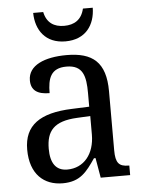

<svg xmlns="http://www.w3.org/2000/svg" viewBox="-53 -785 630 838"><g transform="rotate(-5 261.5 -366.0)"><path d="M254 -606C343 -606 384 -667 385 -742H342C331 -694 299 -674 254 -674C210 -674 178 -694 168 -742H124C125 -667 166 -606 254 -606ZM188 10C265 10 294 -30 333 -87H340L355 0H484V-42H481C439 -42 424 -58 424 -114V-373C424 -500 367 -546 253 -546C157 -546 84 -516 84 -450C84 -406 112 -387 165 -387C165 -451 179 -496 248 -496C321 -496 332 -446 332 -373V-313L256 -310C115 -305 46 -256 46 -150C46 -41 107 10 188 10ZM213 -48C163 -48 140 -83 140 -145C140 -223 173 -264 275 -269L333 -272V-191C333 -106 286 -48 213 -48Z"/></g></svg>

Font: Noto Serif Ethiopic SmCn
Style: Regular
Weight: 400
Width: 4
Designer: Monotype Design Team
Foundry: Monotype Imaging Inc.
Version: Version 2.102